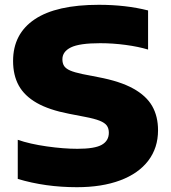

<svg xmlns="http://www.w3.org/2000/svg" viewBox="-20 -770 713 800"><path d="M54 -24.5V-187.5Q104.5 -170 174.8 -160Q245 -150 302.5 -150Q375 -150 404.2 -166.8Q433.5 -183.5 433.5 -217Q433.5 -235 425 -246.8Q416.5 -258.5 395.2 -267Q374 -275.5 334.5 -283L267.5 -296Q184.5 -312 133.2 -341.2Q82 -370.5 58.2 -413.5Q34.5 -456.5 34.5 -516Q34.5 -629 124.5 -689.5Q214.5 -750 392 -750Q504 -750 597 -726.5V-563.5Q557.5 -575.5 503.8 -582.8Q450 -590 397.5 -590Q311 -590 275.5 -572.5Q240 -555 240 -523Q240 -506 247.2 -495Q254.5 -484 272.2 -476.2Q290 -468.5 323 -461.5L389.5 -448.5Q480 -431.5 534.8 -401.2Q589.5 -371 614 -328.2Q638.5 -285.5 638.5 -227Q638.5 -154 597.8 -100.5Q557 -47 480.8 -18.5Q404.5 10 300.5 10Q169 10 54 -24.5Z"/></svg>

Font: Encode Sans Expanded ExtraBold
Style: Regular
Weight: 800
Width: 7
Designer: Multiple Designers
Foundry: Impallari Type
Version: Version 2.000